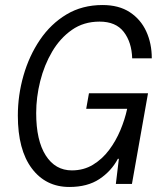

<svg xmlns="http://www.w3.org/2000/svg" viewBox="-20 -732 640 764"><path d="M256 12Q162 12 106.5 -62Q51 -136 51 -272Q51 -353 73.5 -431.5Q96 -510 139 -573.5Q182 -637 244.5 -674.5Q307 -712 388 -712Q453 -712 496.5 -683.5Q540 -655 562 -607Q584 -559 584 -500H506Q504 -564 472.5 -605Q441 -646 376 -646Q313 -646 266 -613Q219 -580 187.5 -526.5Q156 -473 140 -409Q124 -345 124 -282Q124 -173 162 -113.5Q200 -54 266 -54Q313 -54 350 -76.5Q387 -99 414 -135Q441 -171 459 -214Q477 -257 486 -299H323L334 -361H569L505 0H441L453 -100H449Q423 -51 375.5 -19.5Q328 12 256 12Z"/></svg>

Font: DM Mono Light
Style: Italic
Weight: 300
Italic angle: -10°
Designer: Colophon Foundry
Foundry: Colophon Foundry
Version: Version 1.000; ttfautohint (v1.8.2.53-6de2)